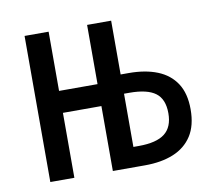

<svg xmlns="http://www.w3.org/2000/svg" viewBox="-61 -558 722 629"><g transform="rotate(-10 300.0 -243.0)"><path d="M58 0V-486H138V-289H266V-486H346V0H266V-216H138V0ZM266 0V-486H346V-307H373Q428 -307 468 -291Q508 -275 530 -241.5Q552 -208 552 -155Q552 -101 530 -67Q508 -33 468 -16.5Q428 0 373 0ZM346 -66H364Q423 -66 450.5 -87.5Q478 -109 478 -155Q478 -202 450.5 -222.5Q423 -243 364 -243H346Z"/></g></svg>

Font: Source Code Pro
Style: Regular
Weight: 400
Monospace: yes
Designer: Paul D. Hunt, Teo Tuominen
Foundry: Adobe Systems Incorporated
Version: Version 1.018;hotconv 1.0.116;makeotfexe 2.5.65601